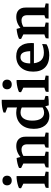

<svg xmlns="http://www.w3.org/2000/svg" viewBox="801 -1387 595 2237"><g transform="rotate(-90 1098.5 -268.5)"><path d="M76.7 -2.9V-333.5L165.5 -342.8V-2.9ZM76.7 -249.5V-312L90.8 -287.1L23.4 -320.8L25.9 -344.7Q48.8 -355.5 78.6 -362.5Q108.4 -369.6 141.1 -372.6H165.5V-294.9ZM26.9 0 29.8 -32.7Q42 -38.6 56.9 -43.2Q71.8 -47.9 89.4 -51.8L76.7 -12.2V-82H165.5V-12.2L154.8 -47.9L217.8 -33.7L214.8 0ZM113.8 -429.2Q87.9 -429.2 72.8 -443.8Q57.6 -458.5 57.6 -483.4Q57.6 -508.3 72.8 -522.9Q87.9 -537.6 113.8 -537.6Q139.6 -537.6 154.8 -522.9Q169.9 -508.3 169.9 -483.4Q169.9 -458.5 154.8 -443.8Q139.6 -429.2 113.8 -429.2Z M535.6 -2.9V-248.5Q535.6 -315.4 473.1 -315.4Q423.8 -315.4 372.1 -274.4L362.3 -301.8Q392.6 -337.9 432.1 -357.2Q471.7 -376.5 515.6 -376.5Q567.9 -376.5 596.2 -348.4Q624.5 -320.3 624.5 -268.1V-2.9ZM311.5 -2.9V-330.1L400.4 -309.6V-2.9ZM264.6 0 267.6 -32.7Q281.2 -39.6 295.4 -43.9Q309.6 -48.3 323.7 -51.8L311.5 -12.2V-82H400.4V-12.2L390.1 -47.9L450.7 -33.7L448.2 0ZM496.1 0 498.5 -34.7Q508.8 -40 521 -44.2Q533.2 -48.3 547.4 -51.8L535.6 -12.2V-82H624.5V-12.2L613.8 -47.9L673.3 -33.7L670.4 0ZM311.5 -249.5V-312L325.7 -287.1L258.3 -320.8L260.7 -344.7Q283.7 -355.5 313.5 -362.5Q343.3 -369.6 376 -372.6L397.5 -292Z M864.3 8.8Q796.4 8.8 756.1 -40Q715.8 -88.9 715.8 -171.9Q715.8 -266.1 767.6 -321.5Q819.3 -377 906.2 -377Q981.4 -377 1013.7 -331.1L998 -290Q954.6 -326.7 906.2 -326.7Q860.8 -326.7 836.2 -291Q811.5 -255.4 811.5 -189Q811.5 -123 835.7 -87.6Q859.9 -52.2 904.8 -52.2Q947.8 -52.2 994.1 -88.9L1003.4 -64.9Q941.4 8.8 864.3 8.8ZM1054.2 -28.3 965.3 -48.3V-496.6H1054.2ZM965.3 -437.5V-498.5L975.6 -475.6L904.3 -503.4L906.7 -525.4Q958.5 -543.5 1021 -545.9H1054.2V-461.9ZM989.7 2 971.2 -64 1054.2 -85.9V-29.8L1041.5 -53.2L1100.1 -36.1L1097.7 -3.9Q1056.2 2.9 989.7 2Z M1195.8 -2.9V-333.5L1284.7 -342.8V-2.9ZM1195.8 -249.5V-312L1210 -287.1L1142.6 -320.8L1145 -344.7Q1168 -355.5 1197.8 -362.5Q1227.5 -369.6 1260.3 -372.6H1284.7V-294.9ZM1146 0 1148.9 -32.7Q1161.1 -38.6 1176 -43.2Q1190.9 -47.9 1208.5 -51.8L1195.8 -12.2V-82H1284.7V-12.2L1273.9 -47.9L1336.9 -33.7L1334 0ZM1232.9 -429.2Q1207 -429.2 1191.9 -443.8Q1176.8 -458.5 1176.8 -483.4Q1176.8 -508.3 1191.9 -522.9Q1207 -537.6 1232.9 -537.6Q1258.8 -537.6 1273.9 -522.9Q1289.1 -508.3 1289.1 -483.4Q1289.1 -458.5 1273.9 -443.8Q1258.8 -429.2 1232.9 -429.2Z M1572.8 7.8Q1481 7.8 1431.6 -40.5Q1382.3 -88.9 1382.3 -178.7Q1382.3 -270 1430.9 -323.5Q1479.5 -377 1562 -377Q1636.2 -377 1676 -331.8Q1715.8 -286.6 1715.8 -202.1Q1715.8 -194.8 1715.3 -186.3Q1714.8 -177.7 1713.9 -170.9L1621.6 -189Q1621.6 -262.7 1605 -295.2Q1588.4 -327.6 1550.8 -327.6Q1478 -327.6 1478 -209.5Q1478 -54.7 1602.5 -54.7Q1651.4 -54.7 1704.6 -74.7L1701.2 -23.9Q1677.7 -8.8 1644 -0.5Q1610.4 7.8 1572.8 7.8ZM1420.4 -170.9V-213.9H1706.1L1713.9 -170.9Z M2040 -2.9V-248.5Q2040 -315.4 1977.5 -315.4Q1928.2 -315.4 1876.5 -274.4L1866.7 -301.8Q1897 -337.9 1936.5 -357.2Q1976.1 -376.5 2020 -376.5Q2072.3 -376.5 2100.6 -348.4Q2128.9 -320.3 2128.9 -268.1V-2.9ZM1815.9 -2.9V-330.1L1904.8 -309.6V-2.9ZM1769 0 1772 -32.7Q1785.6 -39.6 1799.8 -43.9Q1814 -48.3 1828.1 -51.8L1815.9 -12.2V-82H1904.8V-12.2L1894.5 -47.9L1955.1 -33.7L1952.6 0ZM2000.5 0 2002.9 -34.7Q2013.2 -40 2025.4 -44.2Q2037.6 -48.3 2051.8 -51.8L2040 -12.2V-82H2128.9V-12.2L2118.2 -47.9L2177.7 -33.7L2174.8 0ZM1815.9 -249.5V-312L1830.1 -287.1L1762.7 -320.8L1765.1 -344.7Q1788.1 -355.5 1817.9 -362.5Q1847.7 -369.6 1880.4 -372.6L1901.9 -292Z"/></g></svg>

Font: Markazi Text Medium
Style: Regular
Weight: 500
Designer: Borna Izadpanah (Arabic designer), Fiona Ross (Arabic design director) and Florian Runge (Latin designer)
Foundry: Borna Izadpanah and Florian Runge
Version: Version 1.001